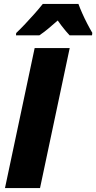

<svg xmlns="http://www.w3.org/2000/svg" viewBox="-20 -959 491 979"><path d="M5.4 0 156.7 -713.9H335.4L184.1 0ZM61.5 -778.8 62.5 -790.5Q85 -812 108.9 -837.4Q132.8 -862.8 156 -888.9Q179.2 -915 198.2 -939H379.9Q387.2 -918.5 399.2 -891.6Q411.1 -864.7 424.8 -838.4Q438.5 -812 450.7 -791.5L449.2 -778.8H335Q326.2 -788.1 315.2 -801Q304.2 -814 293.5 -828.1Q282.7 -842.3 274.4 -854.5Q249.5 -832.5 226.3 -813.2Q203.1 -793.9 180.7 -778.8Z"/></svg>

Font: Open Sans SemiCondensed ExtraBold
Style: Italic
Weight: 800
Width: 4
Italic angle: -12°
Designer: Monotype Design Team
Foundry: Monotype Imaging Inc.
Version: Version 3.003